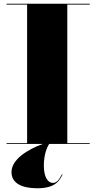

<svg xmlns="http://www.w3.org/2000/svg" viewBox="-20 -770 514 1027"><path d="M15 -4.5V0H209C127.5 29.5 41.5 82.5 41.5 151C41.5 211 98.5 237 179.5 237C280.5 237 299.5 192 314.5 164L311.5 162C296.5 190 284.5 208.5 262.5 208.5C238.5 208.5 214.5 181.5 214.5 115.5C214.5 58 231 18 243 0H460V-4.5H340V-745.5H460V-750H15V-745.5H125V-4.5Z"/></svg>

Font: Bodoni* 36pt Fatface
Style: Regular
Weight: 900
Version: Version 2.3